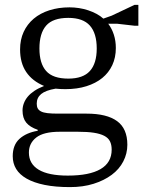

<svg xmlns="http://www.w3.org/2000/svg" viewBox="-20 -577 594 784"><path d="M500 14Q500 -52 458 -82.5Q416 -113 334 -113H217Q191 -113 174 -115Q157 -117 147.5 -122Q138 -127 134 -134.5Q130 -142 130 -154Q130 -178 148 -193Q166 -208 207 -215Q216 -214 226.5 -213.5Q237 -213 247 -213Q295 -213 333 -225Q371 -237 397.5 -258.5Q424 -280 438.5 -311Q453 -342 453 -381Q453 -410 445 -435Q437 -460 422 -480H459L529 -472H545V-557H529L436 -513L402 -501Q390 -512 374 -520.5Q358 -529 340 -535Q322 -541 302.5 -544Q283 -547 264 -547Q219 -547 181.5 -535Q144 -523 117.5 -500.5Q91 -478 76.5 -446.5Q62 -415 62 -375Q62 -320 87 -283Q112 -246 160 -226Q137 -217 120.5 -206Q104 -195 93.5 -182.5Q83 -170 77.5 -155.5Q72 -141 72 -126Q72 -95 87 -76.5Q102 -58 134 -47V-43Q87 -35 59.5 -10Q32 15 32 61Q32 90 46 113Q60 136 89 152.5Q118 169 162 178Q206 187 266 187Q319 187 362 173.5Q405 160 436 137Q467 114 483.5 82Q500 50 500 14ZM224 -39H298Q337 -39 363 -35Q389 -31 405.5 -22.5Q422 -14 429 0Q436 14 436 34Q436 87 390.5 113.5Q345 140 257 140Q178 140 138 116Q98 92 98 46Q98 8 128 -15.5Q158 -39 224 -39ZM141 -379Q141 -441 168.5 -472.5Q196 -504 259 -504Q319 -504 347 -472.5Q375 -441 375 -379Q375 -318 347 -287Q319 -256 259 -256Q196 -256 168.5 -287Q141 -318 141 -379Z"/></svg>

Font: GradeGX
Style: Regular
Weight: 100
Width: 1
Designer: Adam Twardoch
Foundry: Adam Twardoch
Version: Version 2.002; DEVELOPMENT